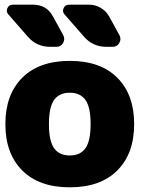

<svg xmlns="http://www.w3.org/2000/svg" viewBox="-20 -790 621 820"><path d="M100 -632 16 -728Q5 -740 11.5 -755Q18 -770 35 -770H121Q179 -770 206 -720L250 -640Q259 -623 249.5 -606.5Q240 -590 221 -590H195Q137 -590 100 -632ZM361 -770Q387 -770 410 -756.5Q433 -743 446 -720L490 -640Q499 -623 489.5 -606.5Q480 -590 461 -590H435Q377 -590 340 -632L256 -728Q245 -740 251.5 -755Q258 -770 275 -770ZM211 -157Q233 -126 278 -126Q323 -126 345 -157Q367 -188 367 -260Q367 -332 345 -363Q323 -394 278 -394Q233 -394 211 -363Q189 -332 189 -260Q189 -188 211 -157ZM75 -458Q147 -530 278 -530Q409 -530 481 -458Q553 -386 553 -260Q553 -134 481 -62Q409 10 278 10Q147 10 75 -62Q3 -134 3 -260Q3 -386 75 -458Z"/></svg>

Font: Rounded Mplus 1c Black
Style: Regular
Weight: 900
Version: Version 1.059.20150529